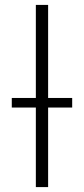

<svg xmlns="http://www.w3.org/2000/svg" viewBox="-20 -762 343 782"><path d="M126 0V-324H28V-363H126V-742H176V-363H274V-324H176V0Z"/></svg>

Font: Montserrat Light
Style: Regular
Weight: 300
Designer: Julieta Ulanovsky
Foundry: Julieta Ulanovsky
Version: Version 9.000; ttfautohint (v1.8.4.7-5d5b)